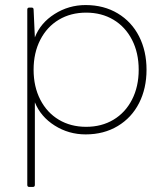

<svg xmlns="http://www.w3.org/2000/svg" viewBox="-20 -522 645 760"><path d="M96 218Q88 218 88 210V-484Q88 -492 96 -492H105Q113 -492 113 -484L118 -374Q140 -431 196 -466.5Q252 -502 319 -502Q391 -502 446 -469Q501 -436 530.5 -378Q560 -320 560 -246Q560 -172 530.5 -114Q501 -56 446 -23Q391 10 319 10Q252 10 196.5 -25Q141 -60 118 -117V210Q118 218 110 218ZM529 -246Q529 -313 502.5 -364.5Q476 -416 429 -444Q382 -472 321 -472Q260 -472 213 -444Q166 -416 139.5 -364.5Q113 -313 113 -246Q113 -179 139.5 -127.5Q166 -76 213 -48Q260 -20 321 -20Q382 -20 429 -48Q476 -76 502.5 -127.5Q529 -179 529 -246Z"/></svg>

Font: LINE Seed Sans KR Thin
Style: Regular
Weight: 250
Designer: LINE BX Design & Sandoll Inc & Dalton Maag Ltd
Foundry: Sandoll Inc.
Version: Version 1.000